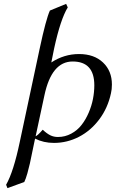

<svg xmlns="http://www.w3.org/2000/svg" viewBox="-20 -718 592 981"><path d="M275.9 -18.1Q312.5 -18.1 344 -35.2Q375.5 -52.2 396.7 -79.6Q418 -106.9 433.1 -142.1Q448.2 -177.2 455.1 -212.9Q461.9 -248.5 461.9 -282.2Q461.9 -403.8 351.1 -403.8Q243.7 -403.8 207 -231L162.1 -22Q171.9 -24.9 198.2 -55.2Q219.7 -35.2 237.3 -26.6Q254.9 -18.1 275.9 -18.1ZM104 211.9 18.1 243.2 11.2 226.1Q49.3 159.2 81.1 6.8L183.1 -471.2Q214.8 -619.6 234.9 -664.1L317.9 -698.2L326.2 -680.2Q289.1 -619.6 256.8 -471.2L242.2 -398.9Q307.6 -441.9 383.8 -441.9Q460.9 -441.9 506.3 -398.7Q551.8 -355.5 551.8 -286.1Q551.8 -261.2 546.9 -241.2Q530.8 -166 487.1 -107.9Q443.4 -49.8 383.1 -18.8Q322.8 12.2 255.9 12.2Q202.1 12.2 159.2 -9.8Q155.8 5.4 146.7 50Q137.7 94.7 132.8 116.7Q127.9 138.7 119.9 167.5Q111.8 196.3 104 211.9Z"/></svg>

Font: Common Serif Medium
Style: Italic
Weight: 500
Italic angle: -12°
Designer: Philipp H. Poll, Khaled Hosny
Foundry: Stefan Peev, Context Ltd.
Version: Version 1.026